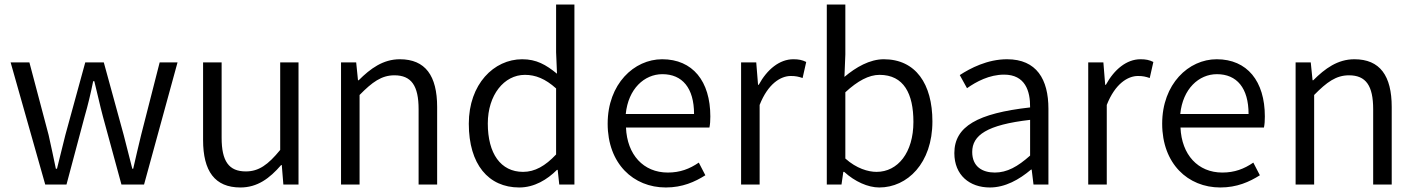

<svg xmlns="http://www.w3.org/2000/svg" viewBox="-20 -816 6260 849"><path d="M180 0H274L354 -300C369 -352 381 -402 392 -457H397C411 -402 421 -353 435 -301L517 0H617L765 -540H686L604 -219C591 -168 581 -120 569 -70H565C552 -120 540 -168 527 -219L439 -540H357L269 -219C256 -168 244 -120 232 -70H227C217 -120 206 -168 195 -219L110 -540H27Z M1043 13C1118 13 1172 -27 1223 -86H1226L1233 0H1300V-540H1219V-153C1165 -87 1124 -58 1067 -58C992 -58 960 -103 960 -207V-540H878V-197C878 -59 930 13 1043 13Z M1488 0H1570V-396C1626 -453 1667 -483 1724 -483C1799 -483 1831 -437 1831 -333V0H1913V-343C1913 -481 1861 -554 1748 -554C1674 -554 1618 -513 1566 -461H1563L1555 -540H1488Z M2276 13C2343 13 2400 -22 2443 -65H2446L2453 0H2520V-796H2439V-585L2443 -490C2394 -530 2352 -554 2289 -554C2164 -554 2053 -444 2053 -269C2053 -89 2140 13 2276 13ZM2293 -56C2194 -56 2137 -137 2137 -270C2137 -396 2209 -485 2301 -485C2348 -485 2391 -468 2439 -425V-133C2391 -82 2345 -56 2293 -56Z M2924 13C2998 13 3053 -12 3099 -41L3070 -97C3029 -69 2987 -53 2933 -53C2825 -53 2753 -132 2748 -252H3117C3120 -266 3121 -283 3121 -301C3121 -457 3043 -554 2908 -554C2784 -554 2667 -445 2667 -269C2667 -92 2781 13 2924 13ZM2747 -312C2758 -423 2829 -488 2909 -488C2997 -488 3049 -427 3049 -312Z M3257 0H3339V-352C3376 -446 3432 -480 3477 -480C3499 -480 3511 -477 3529 -471L3545 -542C3527 -551 3511 -554 3488 -554C3427 -554 3372 -509 3335 -441H3332L3324 -540H3257Z M3868 13C3992 13 4103 -94 4103 -279C4103 -445 4029 -554 3888 -554C3826 -554 3765 -519 3714 -476L3718 -575V-796H3636V0H3701L3709 -56H3713C3760 -13 3818 13 3868 13ZM3856 -56C3819 -56 3767 -71 3718 -115V-408C3772 -458 3822 -485 3869 -485C3977 -485 4019 -401 4019 -277C4019 -141 3950 -56 3856 -56Z M4357 13C4425 13 4487 -22 4539 -66H4542L4550 0H4616V-335C4616 -465 4564 -554 4433 -554C4346 -554 4270 -514 4224 -484L4256 -426C4297 -455 4355 -486 4420 -486C4513 -486 4536 -414 4535 -341C4303 -315 4200 -257 4200 -139C4200 -41 4268 13 4357 13ZM4379 -53C4324 -53 4279 -79 4279 -144C4279 -218 4344 -264 4535 -286V-128C4480 -79 4433 -53 4379 -53Z M4792 0H4874V-352C4911 -446 4967 -480 5012 -480C5034 -480 5046 -477 5064 -471L5080 -542C5062 -551 5046 -554 5023 -554C4962 -554 4907 -509 4870 -441H4867L4859 -540H4792Z M5376 13C5450 13 5505 -12 5551 -41L5522 -97C5481 -69 5439 -53 5385 -53C5277 -53 5205 -132 5200 -252H5569C5572 -266 5573 -283 5573 -301C5573 -457 5495 -554 5360 -554C5236 -554 5119 -445 5119 -269C5119 -92 5233 13 5376 13ZM5199 -312C5210 -423 5281 -488 5361 -488C5449 -488 5501 -427 5501 -312Z M5709 0H5791V-396C5847 -453 5888 -483 5945 -483C6020 -483 6052 -437 6052 -333V0H6134V-343C6134 -481 6082 -554 5969 -554C5895 -554 5839 -513 5787 -461H5784L5776 -540H5709Z"/></svg>

Font: Noto Sans KR DemiLight
Style: Regular
Weight: 350
Designer: Ryoko NISHIZUKA 西塚涼子 (kana, bopomofo & ideographs); Paul D. Hunt (Latin, Greek & Cyrillic); Sandoll Communications 산돌커뮤니
Foundry: Adobe
Version: Version 2.004;hotconv 1.0.118;makeotfexe 2.5.65603